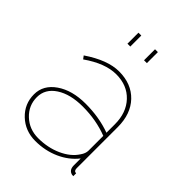

<svg xmlns="http://www.w3.org/2000/svg" viewBox="-213 -835 950 950"><g transform="rotate(45 262.0 -360.0)"><path d="M189 -653V-730H209V-653ZM305 -653V-730H325V-653ZM39 -149Q39 -214 99 -255.5Q159 -297 253 -297Q348 -297 427 -268V-327Q427 -408 380.5 -457.5Q334 -507 257 -507Q180 -507 89 -443L77 -459Q177 -527 257 -527Q344 -527 395.5 -473Q447 -419 447 -327V-40Q447 -20 463 -20V0Q452 0 449 -2Q427 -10 427 -40V-88Q391 -42 333 -16Q275 10 207 10Q136 10 87.5 -36Q39 -82 39 -149ZM412 -102Q427 -123 427 -143V-246Q347 -277 253 -277Q166 -277 112.5 -242Q59 -207 59 -149Q59 -91 102 -50.5Q145 -10 207 -10Q274 -10 329.5 -35Q385 -60 412 -102Z"/></g></svg>

Font: Raleway-v4020 Thin
Style: Regular
Weight: 250
Designer: Matt McInerney, Pablo Impallari, Rodrigo Fuenzalida
Foundry: Matt McInerney, Pablo Impallari, Rodrigo Fuenzalida
Version: Version 4.020;PS 004.020;hotconv 1.0.88;makeotf.lib2.5.64775